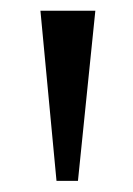

<svg xmlns="http://www.w3.org/2000/svg" viewBox="-20 -879 243 350"><path d="M83 -549.3 53.7 -859.4H153.8L122.1 -549.3Z"/></svg>

Font: Antonio Medium
Style: Regular
Weight: 500
Designer: Vernon Adams
Foundry: Vernon Adams
Version: Version 1.002